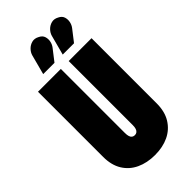

<svg xmlns="http://www.w3.org/2000/svg" viewBox="-284 -990 1070 1070"><g transform="rotate(-45 250.5 -455.0)"><path d="M270 -816Q281 -830 285 -848.5Q289 -867 283.5 -885Q278 -903 257 -913Q235 -925 214.5 -919.5Q194 -914 179.5 -899Q165 -884 160 -866L129 -749H218ZM424 -816Q435 -830 439 -848.5Q443 -867 437.5 -885Q432 -903 411 -913Q389 -925 368.5 -919.5Q348 -914 333.5 -899Q319 -884 314 -866L283 -749H372ZM461 -186V-700H281V-195Q281 -179 277.5 -168.5Q274 -158 267 -152.5Q260 -147 250 -147Q240 -147 233 -152Q226 -157 222.5 -167.5Q219 -178 219 -195V-700H39V-186Q39 -122 66 -78Q93 -34 141 -11.5Q189 11 251 11Q313 11 360 -11.5Q407 -34 434 -78Q461 -122 461 -186Z"/></g></svg>

Font: Advent Pro Black
Style: Regular
Weight: 900
Version: Version 3.000